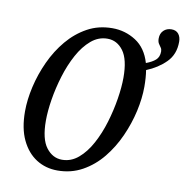

<svg xmlns="http://www.w3.org/2000/svg" viewBox="-85 -852 914 944"><g transform="rotate(10 371.5 -379.5)"><path d="M263 11Q204 11 157.5 -18.5Q111 -48 83.5 -105.5Q56 -163 56 -248Q56 -306 71 -371.5Q86 -437 115 -500Q144 -563 186.5 -613.5Q229 -664 284.5 -694.5Q340 -725 409 -725Q473 -725 526 -691Q579 -657 600 -585Q630 -596 647 -611Q664 -626 664 -654Q664 -665 658.5 -672.5Q653 -680 647 -689.5Q641 -699 641 -715Q641 -740 656.5 -755Q672 -770 696 -770Q719 -770 731 -755Q743 -740 743 -716Q743 -653 703.5 -613.5Q664 -574 607 -551Q610 -533 611.5 -512Q613 -491 613 -469Q613 -411 598.5 -346Q584 -281 555.5 -217.5Q527 -154 485 -102.5Q443 -51 387 -20Q331 11 263 11ZM276 -45Q321 -45 357.5 -76Q394 -107 421.5 -158Q449 -209 467 -269Q485 -329 494.5 -388.5Q504 -448 504 -495Q504 -586 473 -628Q442 -670 394 -670Q349 -670 312.5 -639Q276 -608 248.5 -557.5Q221 -507 202.5 -446.5Q184 -386 174.5 -327Q165 -268 165 -221Q165 -129 197 -87Q229 -45 276 -45Z"/></g></svg>

Font: Noto Serif ExtraCondensed Medium
Style: Italic
Weight: 500
Width: 2
Italic angle: -12°
Designer: Monotype Design Team
Foundry: Monotype Imaging Inc.
Version: Version 2.013; ttfautohint (v1.8.4.7-5d5b)